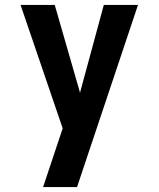

<svg xmlns="http://www.w3.org/2000/svg" viewBox="-20 -540 640 775"><path d="M154 215Q169 171 183.5 126.5Q198 82 213 38L233 -22L63 -520H201L303 -166L399 -520H537L291 215Z"/></svg>

Font: Iosevka Aile Extrabold
Style: Regular
Weight: 800
Designer: Belleve Invis
Foundry: Belleve Invis
Version: Version 27.3.5; ttfautohint (v1.8.4)